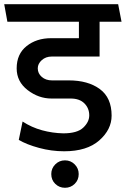

<svg xmlns="http://www.w3.org/2000/svg" viewBox="-31 -700 596 910"><path d="M76 -124Q119 -96 168.5 -82.5Q218 -69 269 -68Q335 -68 363.5 -95Q392 -122 392 -153Q392 -187 369 -210Q346 -233 304 -233H213Q152 -233 100 -273Q48 -313 48 -376Q48 -444 95 -481.5Q142 -519 211 -519H343V-597H4Q0 -618 -3.5 -638.5Q-7 -659 -11 -680H529Q533 -659 537 -638.5Q541 -618 545 -597H441V-432H214Q186 -432 167 -415Q148 -398 148 -376Q148 -352 167 -335.5Q186 -319 215 -319H295Q386 -319 442 -278Q498 -237 498 -152Q498 -86 439.5 -34.5Q381 17 273 17Q213 17 154 1Q95 -15 58 -37ZM277 190Q250 190 231 171.5Q212 153 212 125Q212 98 231 79Q250 60 277 60Q304 60 323 79Q342 98 342 125Q342 153 323 171.5Q304 190 277 190Z"/></svg>

Font: Palanquin Medium
Style: Regular
Weight: 500
Designer: Pria Ravichandran
Version: Version 1.0.4